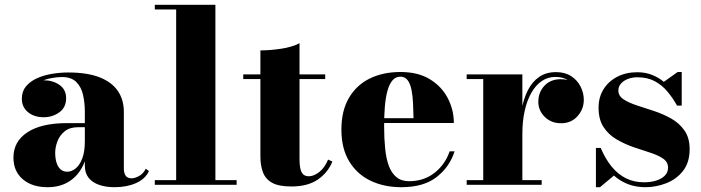

<svg xmlns="http://www.w3.org/2000/svg" viewBox="-20 -770 2922 800"><path d="M457 10Q420.5 10 392.8 0.2Q365 -9.5 349.2 -29.2Q333.5 -49 333.5 -79.5V-304.5Q333.5 -340.5 326.2 -373.8Q319 -407 298.2 -428Q277.5 -449 237.5 -449Q217 -449 192.5 -444.2Q168 -439.5 146 -429Q124 -418.5 109.8 -401.2Q95.5 -384 95.5 -358.5H72Q72 -392.5 98.8 -414Q125.5 -435.5 162 -435.5Q200 -435.5 227.8 -416.2Q255.5 -397 255.5 -360.5Q255.5 -322.5 227.2 -302Q199 -281.5 162 -281.5Q122.5 -281.5 96.8 -302.5Q71 -323.5 71 -358.5Q71 -389 88 -409.8Q105 -430.5 133.2 -443.5Q161.5 -456.5 195.8 -462.2Q230 -468 264 -468Q344 -468 395.2 -447.8Q446.5 -427.5 471.2 -390.8Q496 -354 496 -304.5V-67Q496 -50 503.2 -38.5Q510.5 -27 529 -27Q541 -27 558.8 -36.2Q576.5 -45.5 587.5 -67L600.5 -57Q585.5 -24.5 547 -7.2Q508.5 10 457 10ZM178.5 10Q113.5 10 74.8 -23.2Q36 -56.5 36 -113.5Q36 -180.5 94.2 -218.8Q152.5 -257 259 -257H380V-240H306Q271 -240 250 -223.2Q229 -206.5 219.5 -181.8Q210 -157 210 -133.5Q210 -110 215.5 -92.2Q221 -74.5 232.2 -64.5Q243.5 -54.5 260 -54.5Q278 -54.5 294.8 -67.8Q311.5 -81 322.5 -109Q333.5 -137 333.5 -181H346.5Q346.5 -122 325.5 -79.2Q304.5 -36.5 267 -13.2Q229.5 10 178.5 10Z M877.5 -750V-19.5H966V0H625V-19.5H714V-730.5H625V-750Z M1194 7Q1142 7 1114.2 -8.2Q1086.5 -23.5 1075.8 -51.8Q1065 -80 1065 -118.5V-560Q1104 -560 1150.2 -566.8Q1196.5 -573.5 1228 -590V-106.5Q1228 -69 1236.8 -52.2Q1245.5 -35.5 1266.5 -35.5Q1287.5 -35.5 1310 -53Q1332.5 -70.5 1347 -105L1365 -97Q1346.5 -51 1304.5 -22Q1262.5 7 1194 7ZM993.5 -440.5V-460H1335V-440.5Z M1652 10Q1580 10 1523.5 -17.2Q1467 -44.5 1434.8 -98Q1402.5 -151.5 1402.5 -230Q1402.5 -308.5 1433.8 -362Q1465 -415.5 1520.5 -442.8Q1576 -470 1648.5 -470Q1722.5 -470 1771.8 -439.5Q1821 -409 1846 -360.5Q1871 -312 1871 -257.5H1469V-277.5H1703Q1702.5 -309.5 1701 -340.2Q1699.5 -371 1694.5 -396Q1689.5 -421 1678.5 -435.8Q1667.5 -450.5 1648.5 -450.5Q1628 -450.5 1614.8 -434.5Q1601.5 -418.5 1594 -390.2Q1586.5 -362 1583.5 -324.8Q1580.5 -287.5 1580.5 -244.5Q1580.5 -193.5 1584.8 -151.2Q1589 -109 1600.2 -78.8Q1611.5 -48.5 1632 -31.8Q1652.5 -15 1684.5 -15Q1746.5 -15 1790.8 -50Q1835 -85 1853.5 -139.5H1874Q1854.5 -76 1800.2 -33Q1746 10 1652 10Z M2145 -212.5Q2145 -266 2153.2 -312.2Q2161.5 -358.5 2179.5 -394Q2197.5 -429.5 2226.5 -449.5Q2255.5 -469.5 2296.5 -469.5Q2334.5 -469.5 2360.2 -452.5Q2386 -435.5 2399.2 -409Q2412.5 -382.5 2412.5 -354Q2412.5 -315 2386.2 -285.8Q2360 -256.5 2318 -256.5Q2276.5 -256.5 2249.8 -283Q2223 -309.5 2223 -345.5Q2223 -385.5 2248.5 -412.8Q2274 -440 2317 -440Q2345 -440 2366 -427.8Q2387 -415.5 2399.2 -395.8Q2411.5 -376 2411.5 -354H2392Q2392 -378.5 2380.2 -400.2Q2368.5 -422 2346.5 -435.8Q2324.5 -449.5 2294 -449.5Q2262.5 -449.5 2237 -432Q2211.5 -414.5 2193.5 -382.5Q2175.5 -350.5 2166 -307.2Q2156.5 -264 2156.5 -212.5ZM2156.5 -460V-19.5H2237V0H1924.5V-19.5H1993.5V-440.5H1924.5V-460Z M2463 10V-153.5H2483Q2502.5 -107.5 2528.8 -75.5Q2555 -43.5 2588.5 -27Q2622 -10.5 2663.5 -10.5Q2693 -10.5 2715.5 -18Q2738 -25.5 2750.8 -39Q2763.5 -52.5 2763.5 -71.5Q2763.5 -95 2742.8 -109.2Q2722 -123.5 2688.8 -134Q2655.5 -144.5 2618.8 -157.2Q2582 -170 2548.8 -189.5Q2515.5 -209 2494.8 -240.5Q2474 -272 2474 -321.5Q2474 -364.5 2494.5 -397.8Q2515 -431 2551.5 -450Q2588 -469 2635 -469Q2669 -469 2696.8 -458Q2724.5 -447 2746 -429L2803.5 -470H2820.5V-330H2801Q2783.5 -361.5 2761 -388.5Q2738.5 -415.5 2708 -431.8Q2677.5 -448 2635.5 -448Q2614 -448 2596 -441Q2578 -434 2567.2 -421.5Q2556.5 -409 2556.5 -393Q2556.5 -370.5 2578 -356.2Q2599.5 -342 2633.2 -331Q2667 -320 2705 -307.5Q2743 -295 2776.8 -276Q2810.5 -257 2832 -226.2Q2853.5 -195.5 2853.5 -148.5Q2853.5 -93 2826 -58Q2798.5 -23 2756 -6.5Q2713.5 10 2669.5 10Q2630 10 2597.2 -2.5Q2564.5 -15 2538 -38.5L2480 10Z"/></svg>

Font: Bodoni Moda ExtraBold
Style: Regular
Weight: 800
Version: Version 2.005